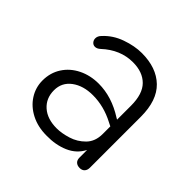

<svg xmlns="http://www.w3.org/2000/svg" viewBox="-132 -626 766 766"><g transform="rotate(45 250.5 -243.0)"><path d="M56 -136Q56 -180 78 -214Q100 -248 138.5 -267Q177 -286 224 -286Q298 -286 370 -240L377 -236V-315Q377 -381 346 -412Q315 -443 260 -443Q189 -443 131 -389Q120 -379 109 -379Q99 -379 92.5 -386.5Q86 -394 86 -404Q86 -417 97 -428Q128 -462 173.5 -478Q219 -494 259 -494Q342 -494 389 -448.5Q436 -403 436 -311V-24Q436 -10 428.5 -2Q421 6 408 6Q394 6 386 -1.5Q378 -9 378 -23V-66Q358 -27 316.5 -9Q275 9 223 8Q174 8 136 -11.5Q98 -31 77 -64Q56 -97 56 -136ZM231 -41Q259 -41 293 -51.5Q327 -62 352 -87.5Q377 -113 377 -155V-198L361 -206Q302 -237 240 -237Q186 -237 151 -211Q116 -185 116 -141Q116 -96 147 -68.5Q178 -41 231 -41Z"/></g></svg>

Font: SN Pro Light
Style: Regular
Weight: 300
Designer: Tobias Whetton
Foundry: Supernotes
Version: Version 1.002